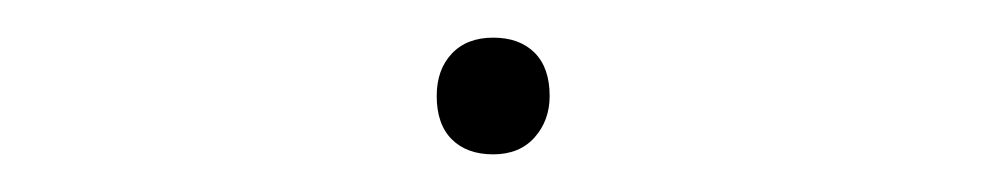

<svg xmlns="http://www.w3.org/2000/svg" viewBox="-20 -341 524 102"><path d="M242 -259Q228 -259 220 -267Q212 -275 212 -290Q212 -304 220 -312.5Q228 -321 242 -321Q256 -321 264 -313Q272 -305 272 -290Q272 -277 264 -268Q256 -259 242 -259Z"/></svg>

Font: Lexend Tera Thin
Style: Regular
Weight: 250
Version: Version 1.007